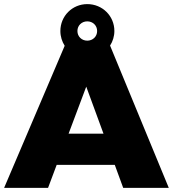

<svg xmlns="http://www.w3.org/2000/svg" viewBox="-28 -915 842 935"><path d="M572 0H794L508 -693C521 -713 529 -738 529 -764C529 -837 471 -895 397 -895C324 -895 266 -837 266 -764C266 -737 274 -713 287 -692L-8 0H206L248 -112H531ZM397 -811C424 -811 445 -791 445 -764C445 -737 424 -717 397 -717C370 -717 349 -737 349 -764C349 -791 370 -811 397 -811ZM306 -264 392 -493 476 -264Z"/></svg>

Font: Montserrat ExtraBold
Style: Regular
Weight: 800
Designer: Julieta Ulanovsky
Foundry: Julieta Ulanovsky
Version: Version 4.000